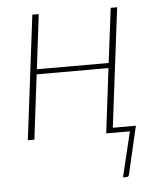

<svg xmlns="http://www.w3.org/2000/svg" viewBox="-50 -536 628 759"><g transform="rotate(-5 264.0 -157.0)"><path d="M476 -20 432 169.5Q430.5 179 421.5 179H407.5L450.5 0H356.5L388 -256.5H103L71.5 0H45.5L106.5 -493H132L105.5 -276.5H390.5L417.5 -493H443L384.5 -20Z"/></g></svg>

Font: Lato ExtraLight
Style: Italic
Weight: 275
Italic angle: -7°
Designer: Lukasz Dziedzic with Adam Twardoch and Botio Nikoltchev
Foundry: tyPoland Lukasz Dziedzic
Version: Version 2.015; 2015-08-06; http://www.latofonts.com/